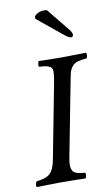

<svg xmlns="http://www.w3.org/2000/svg" viewBox="-99 -954 590 1007"><g transform="rotate(-10 196.0 -451.0)"><path d="M254.9 -645 255.9 -644V-645H270Q303.2 -645 389.2 -647Q392.6 -641.1 391.6 -631.1Q390.6 -621.1 386.2 -617.2Q357.4 -614.7 340.3 -609.9Q323.2 -605 312.5 -594Q301.8 -583 296.6 -569.8Q291.5 -556.6 287.1 -532.2L209 -127.9Q204.6 -106 203.4 -90.6Q202.1 -75.2 205.1 -64.2Q208 -53.2 212.2 -47.1Q216.3 -41 227.1 -36.9Q237.8 -32.7 247.8 -31Q257.8 -29.3 275.9 -27.8Q278.8 -23.9 277.3 -12.5Q275.9 -1 272 2Q199.7 0 132.8 0Q96.2 0 12.2 2Q8.8 -3.9 10.5 -12.2Q12.2 -20.5 17.1 -27.8Q67.9 -32.7 89.1 -52.5Q110.4 -72.3 120.1 -122.1L196.8 -521Q204.1 -555.7 204.1 -582Q204.1 -599.6 187.7 -607.7Q171.4 -615.7 132.8 -617.2Q130.4 -625 132.6 -635Q134.8 -645 137.2 -647Q203.6 -645 254.9 -645ZM226.1 -901.9 328.1 -775.9Q337.9 -761.7 337.9 -752Q337.9 -740.2 325.2 -740.2Q315.4 -740.2 292 -758.8L158.2 -868.2V-879.9Q162.1 -887.7 176.5 -895.8Q190.9 -903.8 210 -903.8Q220.2 -903.8 226.1 -901.9Z"/></g></svg>

Font: Common Serif News
Style: Italic
Weight: 450
Italic angle: -12°
Designer: Philipp H. Poll, Khaled Hosny
Foundry: Stefan Peev, Context Ltd.
Version: Version 1.026